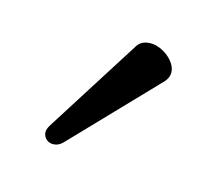

<svg xmlns="http://www.w3.org/2000/svg" viewBox="-45 -735 335 294"><g transform="rotate(15 123.0 -588.0)"><path d="M58.2 -494.3C63.2 -494.3 68.2 -496.1 72.8 -500.7L198.5 -631.7C202.8 -636.4 204.9 -641.7 204.9 -647C204.9 -664.1 182.2 -682.2 163 -682.2C154.8 -682.2 146.7 -679.7 142 -671.9L46.2 -520.6C43 -515.3 42.3 -512.4 42.3 -508.9C42.3 -504.3 46.2 -494.3 58.2 -494.3Z"/></g></svg>

Font: Margiela Serif Medium
Style: Regular
Weight: 500
Designer: Andreas Faust, Stefan Endress
Version: Version 1.002;FEAKit 1.0